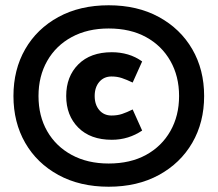

<svg xmlns="http://www.w3.org/2000/svg" viewBox="-20 -698 825 728"><path d="M392 10Q283 10 201.5 -34.5Q120 -79 75.5 -156.5Q31 -234 31 -334Q31 -434 75.5 -511.5Q120 -589 201.5 -633.5Q283 -678 392 -678Q501 -678 582.5 -633.5Q664 -589 709 -511.5Q754 -434 754 -334Q754 -234 709 -156.5Q664 -79 582.5 -34.5Q501 10 392 10ZM404 -168Q323 -168 277 -214Q231 -260 231 -334Q231 -408 277 -454Q323 -500 404 -500Q436 -500 465 -491.5Q494 -483 519 -465L483 -385Q460 -396 442 -402Q424 -408 403 -408Q374 -408 356.5 -387.5Q339 -367 339 -334Q339 -301 356.5 -280.5Q374 -260 403 -260Q425 -260 443 -266Q461 -272 483 -283L519 -203Q494 -186 465 -177Q436 -168 404 -168ZM392 -78Q474 -78 533.5 -110.5Q593 -143 626 -201Q659 -259 659 -334Q659 -409 626 -467Q593 -525 533.5 -557.5Q474 -590 392 -590Q312 -590 252 -557.5Q192 -525 159 -467Q126 -409 126 -334Q126 -258 159 -200.5Q192 -143 252 -110.5Q312 -78 392 -78Z"/></svg>

Font: Gantari ExtraBold
Style: Regular
Weight: 800
Version: Version 1.000